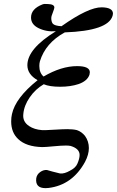

<svg xmlns="http://www.w3.org/2000/svg" viewBox="-20 -741 606 996"><path d="M564 -659Q541 -581 316 -573Q216 -518 187 -423Q184 -412 184 -399Q184 -363 206 -344Q298 -398 380 -398Q446 -398 446 -366Q446 -363 444 -353Q433 -321 388 -305Q346 -291 292 -291Q237 -291 207 -304Q164 -279 134.5 -236.5Q105 -194 101 -150Q96 -110 131 -87Q158 -69 198 -66Q211 -65 258 -68Q309 -71 329 -71Q359 -71 379 -66Q403 -58 421 -36Q441 -8 441 27Q441 61 421 99Q355 219 232 234Q227 235 216 235Q162 235 168 184Q171 164 188.5 151.5Q206 139 224 141Q246 148 292 159Q314 161 342 145Q372 130 381 109Q393 82 393 63Q393 30 346 16Q336 14 322 14Q298 14 257 18Q216 22 199 22Q116 20 75 -19Q38 -53 38 -111Q38 -132 42 -149Q60 -233 175 -325Q122 -355 122 -403Q122 -488 270 -579Q221 -575 180 -595Q141 -614 141 -650Q141 -695 200 -718Q209 -722 229 -720Q262 -719 262 -702Q262 -697 254 -676Q246 -657 246 -647Q246 -628 254 -618Q264 -607 299 -605Q439 -704 508 -703Q566 -702 566 -670Q566 -667 564 -659Z"/></svg>

Font: GFS Didot
Style: Italic
Weight: 400
Italic angle: -12°
Designer: Takis Katsoulidis and George D. Matthiopoulos
Foundry: George Matthiopoulos and Takis Katsoulidis
Version: Version 1.0